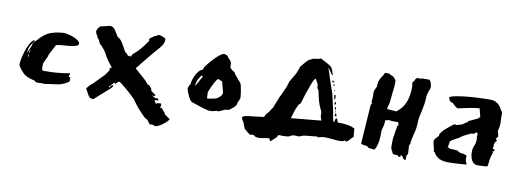

<svg xmlns="http://www.w3.org/2000/svg" viewBox="-42 -511 2119 784"><g transform="rotate(10 1018.0 -119.0)"><path d="M30 -77Q30 -84 33 -99.5Q36 -115 41.5 -132.5Q47 -150 55 -164.5Q63 -179 72 -184L75 -181Q68 -173 60.5 -160Q53 -147 53 -136V-128Q55 -135 61.5 -148.5Q68 -162 68 -168V-170Q76 -180 80 -183Q84 -186 92 -196L108 -210Q121 -220 136.5 -225Q152 -230 166 -232L186 -234Q192 -234 204 -231.5Q216 -229 227 -224.5Q238 -220 246.5 -214Q255 -208 255 -201Q255 -194 243.5 -190.5Q232 -187 217 -185.5Q202 -184 186.5 -183Q171 -182 163 -179L139 -133L140 -131Q135 -120 129.5 -108.5Q124 -97 124 -95V-74L128 -67H137Q159 -67 182 -68.5Q205 -70 240 -76L239 -68L236 -63Q236 -61 239.5 -60Q243 -59 245 -59Q243 -57 243 -54Q243 -52 244 -51Q245 -50 245 -48Q245 -43 238 -38.5Q231 -34 222 -30Q213 -26 204.5 -24Q196 -22 193 -22L143 -15Q140 -16 134 -16Q129 -16 125.5 -15.5Q122 -15 118 -15Q107 -15 105.5 -18Q104 -21 100 -22Q84 -25 73 -30Q62 -35 56 -40Q54 -42 49.5 -47Q45 -52 40.5 -57.5Q36 -63 33 -68.5Q30 -74 30 -77ZM60 -126Q60 -124 59 -121Q58 -118 58 -116L60 -111Q61 -113 61 -121ZM62 -130Q62 -132 63 -135Q64 -138 64 -140V-142Q60 -139 60 -132Z M552 -285Q560 -287 563.5 -290Q567 -293 572 -293Q574 -293 575 -292.5Q576 -292 578 -292L596 -285Q599 -283 599 -278Q600 -261 581.5 -241Q563 -221 535 -186L501 -144V-142L548 -100L560 -85H565Q567 -84 570.5 -79.5Q574 -75 576 -74L579 -63Q582 -60 589 -55.5Q596 -51 599 -49L595 -44L585 -45L601 -36L605 -37Q605 -38 606 -38Q610 -38 614 -32V-29H609Q605 -29 604.5 -28.5Q604 -28 599 -27L600 -24Q600 -23 602 -21L603 -20Q605 -15 605 -15Q605 -15 606 -15L609 -14V-17Q611 -17 615.5 -18Q620 -19 624 -19Q628 -19 628 -17V-13Q628 -12 629 -11Q627 -9 627 -5V0L632 -2L639 6Q642 10 644.5 12Q647 14 649 18L650 22L673 38Q672 41 666 47.5Q660 54 651.5 60.5Q643 67 634.5 71.5Q626 76 619 76Q617 76 613 74Q609 72 606 72H604Q602 72 601 72.5Q600 73 598 74Q593 70 589 63.5Q585 57 577 52L573 51L567 45Q557 35 550 27.5Q543 20 537.5 13.5Q532 7 526.5 -0.5Q521 -8 514 -18Q504 -28 492.5 -38.5Q481 -49 470.5 -57.5Q460 -66 453 -71.5Q446 -77 445 -77Q440 -77 437 -73.5Q434 -70 428 -64L427 -69Q427 -70 426 -70Q425 -70 422 -67Q419 -64 415.5 -60.5Q412 -57 409 -53.5Q406 -50 405 -49L408 -46Q410 -49 412.5 -53.5Q415 -58 419 -58H422V-54Q422 -53 416.5 -46.5Q411 -40 405 -36L351 12L337 9L329 -1L315 -27Q320 -32 325.5 -39Q331 -46 337 -49L382 -95L397 -117L395 -125L397 -127L401 -125L403 -130Q382 -154 371 -175.5Q360 -197 339 -216Q338 -216 334 -225.5Q330 -235 328 -235L326 -237Q324 -243 320 -249.5Q316 -256 315 -262V-265Q316 -271 322 -279.5Q328 -288 338 -288L367 -295Q381 -295 388.5 -283Q396 -271 405 -257Q405 -256 410 -253.5Q415 -251 417 -248Q423 -242 428 -233.5Q433 -225 437 -217.5Q441 -210 444.5 -204Q448 -198 452 -197L462 -186Q465 -189 469 -189L472 -184Q475 -194 478.5 -197.5Q482 -201 488.5 -206.5Q495 -212 505.5 -223.5Q516 -235 533 -260L536 -264L533 -266Q534 -266 534 -267V-271Q535 -273 543 -278Q551 -283 552 -285Z M726 -107Q726 -109 727 -110.5Q728 -112 729 -114L732 -117Q732 -131 741.5 -152Q751 -173 763 -181L771 -185Q773 -186 773 -189.5Q773 -193 774 -195L778 -200Q786 -211 796 -222.5Q806 -234 815.5 -243Q825 -252 833 -257.5Q841 -263 847 -263Q849 -263 850.5 -262Q852 -261 859 -259L870 -245Q874 -244 877 -237L880 -230V-214L883 -210Q885 -208 886 -206.5Q887 -205 889 -204L901 -196Q902 -192 907 -186Q912 -180 917 -174L931 -158Q933 -155 935 -147Q937 -139 938.5 -130Q940 -121 941 -113.5Q942 -106 942 -103V-95L933 -74L932 -66L922 -55L907 -43Q902 -40 894 -40Q886 -40 880 -35L872 -32Q866 -28 862 -28Q861 -28 860.5 -28.5Q860 -29 859 -29L847 -27Q843 -24 830 -24Q823 -24 819 -25L796 -31L773 -39Q759 -43 751.5 -46Q744 -49 735 -66Q733 -71 731 -76Q729 -81 727 -84L723 -100ZM808 -73 813 -72Q821 -74 832 -75.5Q843 -77 848 -80L858 -87L866 -96L869 -105L857 -151L840 -158L837 -156Q835 -155 831 -148.5Q827 -142 822.5 -133Q818 -124 813.5 -114Q809 -104 807 -97ZM771 -161Q766 -156 759 -143Q752 -130 752 -120Q752 -116 753 -114L755 -119L771 -148Q775 -154 776 -157Z M1159 -52 1165 -70Q1170 -91 1181 -111Q1183 -115 1186 -116Q1188 -117 1189 -121Q1191 -125 1196 -143Q1201 -160 1208 -179Q1214 -198 1221 -213Q1227 -228 1232 -228L1242 -210Q1244 -206 1244 -200Q1244 -193 1246 -190L1251 -183Q1255 -162 1260 -143Q1266 -123 1270 -115L1276 -103Q1278 -101 1278 -90Q1278 -78 1280 -75L1284 -64L1275 -63ZM1422 -56Q1420 -56 1416 -58Q1404 -64 1385 -66Q1369 -68 1351 -68L1348 -76Q1348 -78 1347 -79L1345 -85L1338 -78L1337 -68L1333 -67Q1328 -86 1326 -102Q1323 -119 1318 -139L1310 -175L1306 -188L1301 -202L1291 -232L1286 -247L1282 -261Q1277 -274 1274 -282L1282 -273Q1282 -271 1288 -264Q1293 -257 1294 -255L1298 -256Q1294 -264 1292 -274H1291Q1288 -281 1286 -285L1279 -291Q1275 -294 1266 -299Q1258 -303 1243 -311L1239 -314L1233 -311L1208 -307L1189 -298L1188 -297L1187 -296Q1185 -294 1183 -292L1174 -282L1165 -271Q1160 -266 1160 -265Q1160 -262 1156 -253Q1153 -243 1148 -233L1136 -213Q1131 -203 1128 -200Q1125 -189 1121 -177L1111 -154Q1106 -142 1099 -129L1080 -81Q1075 -75 1072 -70Q1070 -64 1059 -53Q1054 -47 1051 -38L1044 -37L1020 -34Q1008 -32 1001 -32L973 -28Q972 -28 967 -25Q962 -23 962 -20L963 -19L966 -9Q968 -9 970 -5Q972 1 975 7Q978 15 981 23Q987 28 993 33Q999 39 1008 44H1009L1010 43Q1010 43 1012 42Q1016 42 1022 42Q1024 44 1026 46Q1034 50 1042 50Q1053 50 1066 47Q1078 45 1085 44Q1088 44 1089 49Q1091 55 1094 55L1116 35L1121 25Q1127 24 1136 25Q1149 25 1157 24Q1166 23 1170 20Q1175 16 1183 15H1192Q1197 16 1201 16Q1209 15 1216 12Q1223 8 1231 8L1280 3V6Q1287 5 1292 3Q1298 2 1305 1Q1310 1 1320 1Q1331 2 1343 3Q1355 4 1366 5Q1377 5 1385 4L1387 2Q1392 0 1392 0L1396 1Q1398 3 1399 3Q1404 1 1411 -7Q1418 -15 1425 -21ZM1308 -213H1310Q1313 -215 1313 -217Q1313 -218 1312 -218Q1306 -218 1306 -214Q1306 -213 1308 -213ZM1310 -227 1302 -234 1299 -228 1305 -226ZM1316 -197 1314 -191 1318 -193ZM1332 -106 1336 -108 1333 -114ZM1337 -91 1342 -93 1337 -105 1333 -95ZM1332 -116 1335 -122 1333 -126 1327 -130ZM1332 -140 1329 -148H1325L1324 -138ZM1319 -164 1323 -156 1324 -161V-175L1318 -178Z M1627 19H1631L1634 22L1637 25L1640 31L1646 35L1650 36Q1651 28 1651 23Q1650 19 1651 17L1653 14Q1654 11 1655 9L1656 6Q1656 2 1655 -10Q1654 -22 1654 -26L1658 -33Q1658 -48 1665 -74Q1673 -100 1673 -128Q1673 -135 1675 -147Q1678 -159 1681 -174Q1684 -189 1687 -206Q1689 -222 1689 -238L1691 -246L1693 -252Q1694 -255 1694 -257L1699 -268Q1700 -272 1700 -273V-278Q1700 -280 1699 -284L1697 -293Q1695 -297 1693 -301L1689 -305H1660L1655 -303H1640L1635 -301Q1632 -297 1632 -296L1631 -292L1623 -282Q1623 -277 1624 -273Q1625 -269 1625 -265V-262Q1625 -231 1617 -207Q1609 -183 1595 -169L1591 -165L1579 -154L1540 -157Q1540 -166 1544 -176Q1547 -185 1547 -195L1549 -212Q1550 -227 1552 -240Q1554 -253 1554 -275Q1554 -278 1550 -283Q1546 -288 1543 -291L1540 -293Q1537 -295 1534 -295Q1532 -296 1528 -298L1524 -301H1510Q1506 -301 1506 -301L1502 -292Q1495 -283 1489 -271Q1483 -260 1483 -239L1479 -231Q1472 -219 1474 -205Q1475 -191 1472 -174L1476 -170L1471 -162L1460 0L1464 3L1485 6L1494 13H1498Q1502 13 1506 14Q1509 15 1513 15H1517Q1518 14 1520 12Q1522 9 1525 1Q1528 -8 1531 -23Q1533 -39 1533 -66Q1533 -69 1536 -79Q1539 -89 1539 -91L1541 -111L1547 -112Q1555 -114 1556 -114Q1563 -112 1574 -112Q1585 -112 1594 -112L1596 -107Q1597 -100 1597 -99L1593 -96L1592 -88Q1592 -85 1589 -73Q1587 -61 1587 -58Q1584 -43 1584 -34V-7Q1584 -5 1585 -1Q1587 3 1587 4L1590 9Q1593 13 1593 17L1597 20L1616 22L1619 26L1627 27Z M1875 -32Q1893 -27 1893 -25L1892 -16Q1892 -5 1896 3Q1898 7 1900 8Q1900 10 1891.5 10.5Q1883 11 1871.5 12Q1860 13 1848.5 13.5Q1837 14 1830 14H1823Q1801 14 1786 7Q1771 0 1762 -17L1758 -19L1756 -32Q1754 -40 1752 -47Q1750 -54 1750 -62Q1751 -68 1755 -72.5Q1759 -77 1762.5 -80.5Q1766 -84 1768 -86Q1770 -88 1767 -88Q1767 -93 1773 -101Q1779 -109 1788 -117Q1797 -125 1806.5 -132.5Q1816 -140 1822 -144L1830 -142Q1832 -142 1840.5 -144.5Q1849 -147 1854 -149L1868 -159Q1875 -160 1875 -166L1914 -184Q1915 -186 1917.5 -188.5Q1920 -191 1920 -192L1912 -224Q1912 -226 1909 -226Q1908 -226 1908 -225.5Q1908 -225 1907 -225H1905Q1900 -225 1887.5 -223Q1875 -221 1862 -218Q1849 -215 1838.5 -213Q1828 -211 1828 -211Q1827 -210 1825 -210Q1819 -210 1812.5 -216Q1806 -222 1801 -227L1791 -231L1786 -235Q1786 -237 1785 -238.5Q1784 -240 1783 -242L1781 -246Q1781 -251 1797.5 -255Q1814 -259 1839 -262Q1864 -265 1892.5 -266.5Q1921 -268 1945 -268H1948Q1962 -268 1971 -263.5Q1980 -259 1986 -252.5Q1992 -246 1996 -238.5Q2000 -231 2005 -225V-208Q2005 -197 2005.5 -190.5Q2006 -184 2006 -178Q2006 -172 2005 -165.5Q2004 -159 2001 -148Q2001 -143 2003 -139.5Q2005 -136 2005 -132V-131L2006 -124L1998 -115L2004 -108L1997 -99Q1997 -97 1995.5 -94Q1994 -91 1994 -89L1995 -88L1993 -72L2001 -70L2000 -64L1994 -61L1996 -57L1995 -50Q1990 -41 1988 -24Q1986 -7 1985 1Q1984 3 1977.5 3.5Q1971 4 1963.5 4.5Q1956 5 1949.5 5Q1943 5 1943 5Q1934 5 1927.5 0Q1921 -5 1917.5 -12.5Q1914 -20 1912.5 -28.5Q1911 -37 1911 -44Q1911 -61 1916.5 -71.5Q1922 -82 1922 -101Q1920 -109 1921.5 -117.5Q1923 -126 1914 -126Q1912 -124 1909.5 -121.5Q1907 -119 1905 -118Q1904 -119 1900 -119Q1898 -119 1891 -116Q1884 -113 1876 -109Q1868 -105 1861.5 -101Q1855 -97 1854 -95Q1843 -88 1832.5 -83Q1822 -78 1815 -71L1813 -56Q1813 -55 1812 -51.5Q1811 -48 1811 -45L1812 -44L1816 -47L1819 -42Q1826 -41 1833 -41.5Q1840 -42 1843 -40Q1844 -40 1844.5 -40.5Q1845 -41 1846 -41Q1851 -41 1858.5 -36Q1866 -31 1872 -31Q1874 -31 1875 -32Z"/></g></svg>

Font: East Sea Dokdo Cyrillic
Style: Regular
Weight: 400
Version: Version 1.00 July 4, 2018, initial release